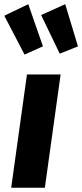

<svg xmlns="http://www.w3.org/2000/svg" viewBox="-30 -881 386 901"><path d="M-9.9 -807.3 102.7 -861.3 171.5 -663.6 85.2 -624.9ZM162.9 -810.5 276.1 -861.3 335.9 -663.3 250.3 -629.2ZM96.5 -531.6H254.5L180.5 0H22.5Z"/></svg>

Font: Fira Sans Variable
Style: Italic
Weight: 397
Italic angle: -8°
Designer: Carrois Corporate & Edenspiekermann AG
Foundry: Carrois Corporate GbR & Edenspiekermann AG
Version: Version 4.202